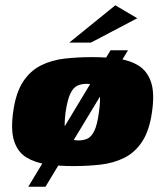

<svg xmlns="http://www.w3.org/2000/svg" viewBox="-20 -621 618 726"><path d="M30 -199Q40 -271 67.5 -312.5Q95 -354 135.5 -374Q176 -394 225 -399.5Q274 -405 327 -405Q381 -405 426.5 -399Q472 -393 504.5 -372.5Q537 -352 551 -311Q565 -270 555 -199Q545 -127 517.5 -85.5Q490 -44 449.5 -24Q409 -4 360 1.5Q311 7 257 7Q203 7 157.5 0.5Q112 -6 79.5 -26Q47 -46 33.5 -87.5Q20 -129 30 -199ZM354 -197Q361 -244 356.5 -267Q352 -290 339 -297Q326 -304 307 -304Q288 -304 272.5 -297Q257 -290 246 -267Q235 -244 228 -197Q222 -150 226.5 -127Q231 -104 244.5 -97Q258 -90 277 -90Q296 -90 311 -97Q326 -104 337 -127Q348 -150 354 -197ZM87 85 398 -431H464L152 85ZM242 -460 416 -601 499 -552 324 -460Z"/></svg>

Font: Genos Thin Black
Style: Italic
Weight: 900
Italic angle: -8°
Version: Version 1.010